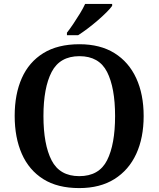

<svg xmlns="http://www.w3.org/2000/svg" viewBox="-20 -951 810 981"><path d="M385 10Q274 10 201 -36Q128 -82 91.5 -165Q55 -248 55 -359Q55 -470 91.5 -552Q128 -634 201.5 -679.5Q275 -725 386 -725Q492 -725 565 -679.5Q638 -634 676 -551.5Q714 -469 714 -358Q714 -247 676 -164.5Q638 -82 564.5 -36Q491 10 385 10ZM385 -51Q486 -51 527 -132Q568 -213 568 -358Q568 -503 527 -583.5Q486 -664 386 -664Q286 -664 244 -583.5Q202 -503 202 -358Q202 -213 243.5 -132Q285 -51 385 -51ZM322 -784Q337 -803 354.5 -829Q372 -855 388.5 -882Q405 -909 415 -931H553V-921Q544 -908 524 -888Q504 -868 478.5 -846Q453 -824 427 -804.5Q401 -785 379 -771H322Z"/></svg>

Font: Noto Serif Myanmar SemiBold
Style: Regular
Weight: 600
Designer: Ben Mitchell and the Monotype Design Team
Foundry: Monotype Imaging Inc.
Version: Version 2.106; ttfautohint (v1.8.4.7-5d5b)